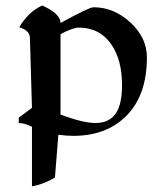

<svg xmlns="http://www.w3.org/2000/svg" viewBox="-20 -482 582 686"><path d="M321.8 -42.5Q377.4 -42.5 399.9 -87.4Q416 -119.6 416 -177.7Q416 -267.6 378.4 -322.3Q336.9 -383.3 261.7 -383.3Q240.2 -383.3 196.3 -359.9V-72.8Q276.4 -42.5 321.8 -42.5ZM196.3 -399.9Q298.8 -456.1 314 -456.1Q387.2 -456.1 446 -401.6Q504.9 -347.2 504.9 -276.9Q504.9 -137.7 426.8 -63.5Q356.4 3.4 241.7 3.4Q219.2 3.4 188.5 -0.5L176.3 152.3Q134.8 177.2 94.2 183.6V-29.3Q66.4 -42.5 46.9 -42.5V-61.5L94.2 -96.7L86.9 -347.2Q86.4 -372.6 48.8 -384.8Q81.5 -439.9 130.9 -462.4Q196.3 -433.1 196.3 -399.9Z"/></svg>

Font: Balgruf
Style: Regular
Weight: 500
Designer: Paul James MIller
Foundry: High-Logic / Made with FontCreator
Version: Version 1.201;March 28, 2021;FontCreator 13.0.0.2683 64-bit